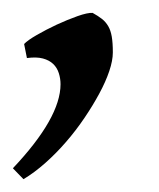

<svg xmlns="http://www.w3.org/2000/svg" viewBox="-29 -132 249 301"><path d="M147.9 -49.8Q147.9 -37.1 142.3 -20.5Q136.7 -3.9 126.7 14.6Q116.7 33.2 103.5 52.7Q90.3 72.3 74.7 90.3Q59.1 108.4 42 123.5Q24.9 138.7 7.8 148.9L-8.8 131.8Q65.9 52.7 65.9 0Q65.9 -8.8 63.2 -17.3Q60.5 -25.9 54.4 -31.7Q48.3 -37.6 38.3 -40.3Q28.3 -43 13.2 -41L8.8 -63Q14.2 -68.8 28.6 -77.1Q43 -85.4 59.8 -93.3Q76.7 -101.1 92.5 -106.7Q108.4 -112.3 116.2 -111.8Q125 -106.9 130.9 -102.3Q136.7 -97.7 140.6 -91.1Q144.5 -84.5 146.2 -74.7Q147.9 -64.9 147.9 -49.8Z"/></svg>

Font: Gentium Plus Eur
Style: Italic
Weight: 400
Italic angle: -8°
Designer: J. Victor Gaultney, Annie Olsen, Iska Routamaa, Becca Hirsbrunner
Foundry: SIL International
Version: Version 5.000